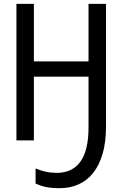

<svg xmlns="http://www.w3.org/2000/svg" viewBox="-20 -734 640 1004"><path d="M293 250Q271 250 253.7 248.5Q236.3 247.1 221.4 244.1Q206.5 241.2 193.4 236.6Q180.2 231.9 166 226.1V147Q193.4 158.2 220.2 164.1Q247.1 169.9 277.8 169.9Q357.9 169.9 400.4 111.3Q442.9 52.7 442.9 -67.9V-333H157.2V0H65.9V-713.9H157.2V-413.1H442.9V-713.9H534.2V-71.8Q534.2 11.2 516.1 71.8Q498 132.3 465.8 171.9Q433.6 211.4 389.4 230.7Q345.2 250 293 250Z"/></svg>

Font: Droid Sans Mono
Style: Regular
Weight: 400
Monospace: yes
Foundry: Ascender Corporation
Version: Version 1.00 build 112